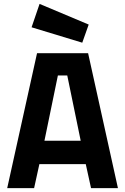

<svg xmlns="http://www.w3.org/2000/svg" viewBox="-20 -965 642 985"><path d="M17 0H155L182 -123H420L447 0H585L432 -692H170ZM277 -578H325L394 -243H208ZM183 -945 142 -825 402 -746 435 -839Z"/></svg>

Font: RazerF5
Style: Bold
Weight: 700
Foundry: Razer Inc.
Version: Version 1.000;PS 001.001;hotconv 1.0.56